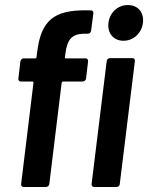

<svg xmlns="http://www.w3.org/2000/svg" viewBox="-20 -743 589 763"><path d="M471 -581C510 -581 543 -611 548 -652C553 -694 528 -723 488 -723C449 -723 416 -694 411 -652C406 -611 431 -581 471 -581ZM240 -531C247 -587 267 -608 313 -609H329C336 -609 341 -614 342 -621L351 -690C352 -697 348 -702 341 -702H321C197 -703 143 -663 128 -538L125 -516C125 -513 123 -511 120 -511H74C68 -511 62 -506 61 -499L53 -431C52 -424 56 -419 63 -419H109C112 -419 113 -417 113 -414L64 -12C63 -5 67 0 74 0H163C170 0 175 -5 176 -12L225 -414C226 -417 228 -419 231 -419H308C315 -419 321 -424 322 -431L330 -499C331 -506 327 -511 320 -511H242C239 -511 238 -513 238 -516ZM354 0H443C450 0 456 -5 456 -12L516 -500C517 -507 513 -512 506 -512H417C410 -512 405 -507 404 -500L344 -12C343 -5 347 0 354 0Z"/></svg>

Font: Barlow Semi Condensed SemiBold
Style: Italic
Weight: 600
Width: 4
Italic angle: -7°
Designer: Jeremy Tribby
Foundry: Tribby Type
Version: Version 1.422;hotconv 1.0.109;makeotfexe 2.5.65596